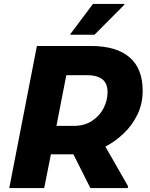

<svg xmlns="http://www.w3.org/2000/svg" viewBox="-20 -953 761 973"><path d="M27 0 167 -720H441Q569 -720 636 -663Q703 -606 703 -493Q703 -427 676.5 -372.5Q650 -318 607 -277Q564 -236 514 -210L628 -11V0H438L352 -171H238L204 0ZM424 -572H316L266 -315H353Q408 -315 446.5 -340.5Q485 -366 505 -405Q525 -444 525 -485Q525 -532 497.5 -552Q470 -572 424 -572ZM337 -777V-781L451 -933H610V-929L459 -777Z"/></svg>

Font: Kufam
Style: Bold Italic
Weight: 700
Italic angle: -11°
Designer: Artur Schmal
Foundry: Original Type
Version: Version 1.301; ttfautohint (v1.8.3)